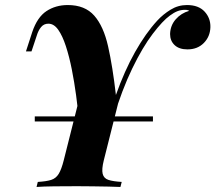

<svg xmlns="http://www.w3.org/2000/svg" viewBox="-20 -742 855 762"><path d="M587 -280V-260H118V-280ZM392 -106Q383 -70 387.5 -52Q392 -34 410.5 -28Q429 -22 463 -20L458 0Q439 -1 410.5 -1.5Q382 -2 349 -2.5Q316 -3 286 -3Q238 -3 194.5 -2.5Q151 -2 125 0L130 -20Q164 -22 183 -28Q202 -34 213 -52Q224 -70 233 -106L302 -380L367 -317L436 -336L470 -416ZM714 -703Q698 -703 684 -697.5Q670 -692 654 -680Q626 -660 586 -607.5Q546 -555 505 -470.5Q464 -386 429 -270L293 -265Q289 -312 282 -364Q275 -416 265 -466.5Q255 -517 241.5 -558.5Q228 -600 211 -624Q194 -648 172 -648Q154 -648 143 -634.5Q132 -621 126 -601L105 -538Q105 -538 94 -538Q83 -538 83 -538L108 -615Q128 -674 164.5 -698Q201 -722 249 -722Q317 -722 354 -680Q391 -638 409 -558Q427 -478 440 -365Q474 -461 516 -535.5Q558 -610 604 -660Q627 -685 657 -703.5Q687 -722 722 -722Q768 -722 792 -696Q816 -670 815 -634Q814 -597 789 -571.5Q764 -546 724 -546Q691 -546 673 -563Q655 -580 655 -607Q656 -641 677.5 -665.5Q699 -690 731 -699Q728 -701 724 -702Q720 -703 714 -703Z"/></svg>

Font: Playfair Display
Style: Bold Italic
Weight: 700
Italic angle: -14°
Designer: Claus Eggers Sørensen
Foundry: Claus Eggers Sørensen
Version: Version 1.203